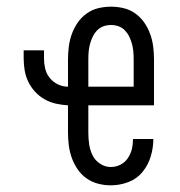

<svg xmlns="http://www.w3.org/2000/svg" viewBox="-20 -548 540 576"><path d="M312 8Q293 8 274 3Q255 -2 239.5 -13Q224 -24 213 -40Q202 -56 195.5 -74Q189 -92 186.5 -111Q184 -130 184 -150V-232Q166 -233 148 -237Q130 -241 114 -250Q98 -259 85.5 -272.5Q73 -286 65 -302.5Q57 -319 54 -337Q51 -355 51 -373V-397H112V-373Q112 -358 115.5 -342.5Q119 -327 129 -314.5Q139 -302 153.5 -295Q168 -288 184 -288V-370Q184 -390 186.5 -409Q189 -428 195.5 -446Q202 -464 213 -480Q224 -496 240 -507.5Q256 -519 275 -523.5Q294 -528 313 -528Q332 -528 351 -523.5Q370 -519 386 -507.5Q402 -496 413 -480Q424 -464 430.5 -446Q437 -428 439.5 -409Q442 -390 442 -370V-232H245V-150Q245 -132 247.5 -115Q250 -98 257.5 -82.5Q265 -67 280 -57Q295 -47 312 -47Q328 -47 341.5 -54Q355 -61 363.5 -73.5Q372 -86 375.5 -100.5Q379 -115 379 -131H440Q440 -104 432 -78Q424 -52 407 -31.5Q390 -11 364.5 -1.5Q339 8 312 8ZM245 -288H381V-370Q381 -382 380 -393.5Q379 -405 376 -416Q373 -427 368 -437.5Q363 -448 355 -456.5Q347 -465 336 -469Q325 -473 313 -473Q301 -473 290 -469Q279 -465 271 -456.5Q263 -448 258 -437.5Q253 -427 250 -416Q247 -405 246 -393.5Q245 -382 245 -370Z"/></svg>

Font: Iosevka SS18 Light
Style: Regular
Weight: 300
Monospace: yes
Designer: Belleve Invis
Foundry: Belleve Invis
Version: Version 25.1.1; ttfautohint (v1.8.4)